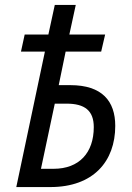

<svg xmlns="http://www.w3.org/2000/svg" viewBox="-20 -758 536 778"><path d="M46 0H184C358 0 447 -104 447 -248C447 -348 394 -413 265 -413H218L246 -549H390L406 -618H261L287 -738H202L176 -618H80L65 -549H162ZM146 -74 202 -338H250C323 -338 360 -310 360 -243C360 -139 301 -74 197 -74Z"/></svg>

Font: Noto Sans Display SemiCondensed
Style: Italic
Weight: 400
Width: 4
Italic angle: -12°
Designer: Monotype Design Team
Foundry: Monotype Imaging Inc.
Version: Version 1.900